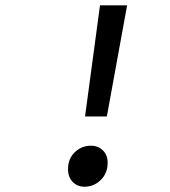

<svg xmlns="http://www.w3.org/2000/svg" viewBox="-20 -690 640 722"><path d="M299.8 -252 356 -669.9H458L381.8 -252ZM297.9 12.2Q271 12.2 253.4 -5.9Q235.8 -23.9 235.8 -54.2Q235.8 -93.3 261.5 -117.7Q287.1 -142.1 321.8 -142.1Q349.1 -142.1 366.9 -124.5Q384.8 -106.9 384.8 -78.1Q384.8 -38.6 358.9 -13.2Q333 12.2 297.9 12.2Z"/></svg>

Font: Office Code Pro D Italic
Style: Regular
Weight: 400
Italic angle: -9°
Designer: Nathan Rutzky & Paul D. Hunt
Foundry: Adobe Systems Incorporated
Version: Version 1.004;PS 001.004;hotconv 1.0.70;makeotf.lib2.5.58329